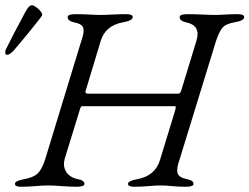

<svg xmlns="http://www.w3.org/2000/svg" viewBox="-37 -707 951 732"><path d="M14 -513Q-1 -498 -9 -498Q-17 -498 -17 -506Q-17 -514 -15 -518Q14 -577 60 -662Q73 -687 85 -687Q93 -687 108.5 -673.5Q124 -660 124 -650Q124 -646 79.5 -591.5Q35 -537 14 -513ZM648 -100Q635 -64 640 -47Q645 -30 676 -24Q701 -19 701 -6Q701 5 671 5Q644 5 619 2.5Q594 0 576 0Q558 0 529.5 2.5Q501 5 475 5Q451 5 451 -6Q451 -18 487 -24Q555 -37 573 -97L631 -287Q635 -302 631 -302H276Q271 -302 268 -291L211 -106Q201 -75 215 -52.5Q229 -30 260 -24Q285 -19 285 -6Q285 5 255 5Q229 5 198 2.5Q167 0 147 0Q128 0 98.5 2.5Q69 5 43 5Q20 5 20 -6Q20 -18 56 -24Q92 -31 107.5 -46.5Q123 -62 135 -99L273 -551Q285 -585 280.5 -600.5Q276 -616 245 -622Q221 -627 221 -642Q221 -653 251 -653Q278 -653 303.5 -651.5Q329 -650 346 -650Q363 -650 390.5 -651.5Q418 -653 445 -653Q469 -653 469 -642Q469 -628 432 -622Q365 -610 347 -551L289 -359Q288 -354 290.5 -352Q293 -350 299 -350H644Q650 -350 654 -362L712 -552Q730 -610 672 -622Q648 -627 648 -642Q648 -653 678 -653Q704 -653 734.5 -651.5Q765 -650 785 -650Q799 -650 821 -651.5Q843 -653 870 -653Q894 -653 894 -642Q894 -628 857 -622Q823 -616 810.5 -600.5Q798 -585 787 -552Z"/></svg>

Font: EB Garamond 12
Style: Italic
Weight: 400
Italic angle: -17°
Version: Version 0.016; ttfautohint (v1.8.4)